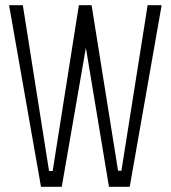

<svg xmlns="http://www.w3.org/2000/svg" viewBox="-20 -720 658 740"><path d="M15 -700 138 0H218L311 -536L400 0H480L603 -700H549L448 -62H435L333 -700H284L183 -61H169L68 -700Z"/></svg>

Font: Modon Arabic
Style: Regular
Weight: 400
Designer: Ahmedzaza
Foundry: Ahmedzaza
Version: Version 2.010